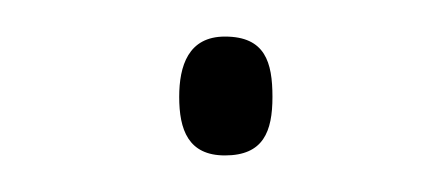

<svg xmlns="http://www.w3.org/2000/svg" viewBox="-20 -374 245 105"><path d="M78 -321C78 -303 83 -289 103 -289C124 -289 129 -302 129 -321C129 -340 125 -354 103 -354C83 -354 78 -338 78 -321Z"/></svg>

Font: Noto Sans Malayalam SemiCondensed Thin
Style: Regular
Weight: 100
Width: 4
Designer: Jelle Bosma - Monotype Design Team
Foundry: Monotype Imaging Inc.
Version: Version 2.104